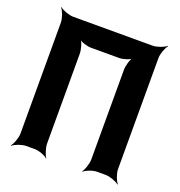

<svg xmlns="http://www.w3.org/2000/svg" viewBox="-136 -852 931 993"><g transform="rotate(20 329.0 -355.5)"><path d="M595 -50V-661C595 -685 609 -722 621 -735L619 -737C606 -725 569 -711 545 -711H108C84 -711 47 -725 34 -737L32 -735C44 -722 58 -685 58 -661V-50C58 -26 44 11 32 24L34 26C47 14 84 0 108 0H155C179 0 215 14 226 26L227 24C217 11 205 -26 205 -50V-542C205 -566 194 -606 181 -618L179 -616C191 -603 228 -592 248 -592H405C425 -592 462 -603 474 -616L472 -618C459 -606 448 -566 448 -542V-50C448 -26 435 11 425 24L427 26C438 14 474 0 498 0H545C569 0 606 14 619 26L621 24C609 11 595 -26 595 -50Z"/></g></svg>

Font: Asimov
Style: EdgeNar
Weight: 500
Designer: Google
Version: Version 2.000980: 2014